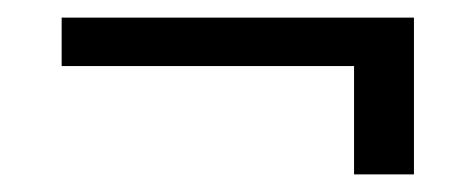

<svg xmlns="http://www.w3.org/2000/svg" viewBox="-20 -358 540 218"><path d="M382 -160V-283H50V-338H450V-160Z"/></svg>

Font: Didact Gothic
Style: Regular
Weight: 400
Designer: Daniel Johnson
Foundry: Daniel Johnson
Version: Version 2.101;PS 002.101;hotconv 1.0.88;makeotf.lib2.5.64775